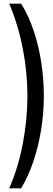

<svg xmlns="http://www.w3.org/2000/svg" viewBox="-20 -820 288 1040"><path d="M94.5 200Q133 136.5 160.5 55.2Q188 -26 202.8 -117.5Q217.5 -209 217.5 -302.5Q217.5 -389.5 204 -479Q190.5 -568.5 163.2 -651.2Q136 -734 94.5 -800H30Q78.5 -685.5 103.5 -556.2Q128.5 -427 128.5 -300Q128.5 -173 103.5 -42Q78.5 89 30 200Z"/></svg>

Font: Big Shoulders Stencil Display SemiBold
Style: Regular
Weight: 600
Designer: Patric King
Foundry: XO Type Co
Version: Version 1.000